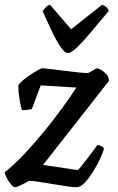

<svg xmlns="http://www.w3.org/2000/svg" viewBox="-30 -787 494 807"><path d="M33 0Q26 0 16 -12Q6 -24 -2 -39.5Q-10 -55 -10 -63Q30 -95 72 -139.5Q114 -184 154.5 -233.5Q195 -283 230.5 -331.5Q266 -380 291 -419L141 -428L104 -329Q99 -327 86.5 -325.5Q74 -324 62 -324Q57 -341 52 -370Q47 -399 47 -427Q50 -435 63.5 -447Q77 -459 95 -471Q113 -483 128 -491.5Q143 -500 148 -500Q155 -500 180 -497Q205 -494 237 -490Q269 -486 297 -483Q325 -480 337 -480Q342 -480 350.5 -485Q359 -490 367 -495Q375 -500 378 -500Q382 -500 393.5 -494Q405 -488 416.5 -476Q428 -464 428 -447L151 -94L297 -72Q303 -77 314 -91Q325 -105 337.5 -121.5Q350 -138 361.5 -153Q373 -168 379 -177Q388 -177 396.5 -172.5Q405 -168 407 -163Q404 -148 391.5 -121Q379 -94 361.5 -66Q344 -38 326 -19Q308 0 291 0Q278 0 250.5 -4Q223 -8 191 -13.5Q159 -19 131.5 -23Q104 -27 91 -27Q76 -17 57 -8.5Q38 0 33 0ZM256 -564Q243 -564 226.5 -587Q210 -610 190.5 -650.5Q171 -691 149 -741Q156 -749 162.5 -756.5Q169 -764 180 -767L269 -664L399 -767Q411 -763 418.5 -755.5Q426 -748 427 -741Q386 -692 352 -651.5Q318 -611 293.5 -587.5Q269 -564 256 -564Z"/></svg>

Font: Texturina Medium 12pt SemiBold
Style: Italic
Weight: 600
Italic angle: -11°
Version: Version 1.002